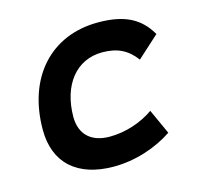

<svg xmlns="http://www.w3.org/2000/svg" viewBox="-84 -618 754 719"><g transform="rotate(-15 293.0 -258.5)"><path d="M287.1 -102.5C215.3 -102.5 174.3 -141.1 173.8 -208.5C174.3 -333 239.7 -415 340.3 -415C398.4 -415 437.5 -396 470.2 -352.1L554.7 -428.7C515.1 -497.6 455.1 -527.3 354 -527.3C170.9 -527.3 50.8 -394.5 50.8 -191.9C50.8 -64 131.3 9.8 272.9 9.8C356.4 9.8 439.5 -18.1 502 -60.1L458 -156.7C411.6 -124 349.1 -102.5 287.1 -102.5Z"/></g></svg>

Font: Cascadia Code SemiBold
Style: Italic
Weight: 600
Italic angle: -10°
Monospace: yes
Designer: Aaron Bell
Foundry: Saja Typeworks
Version: Version 2404.023